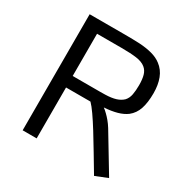

<svg xmlns="http://www.w3.org/2000/svg" viewBox="-165 -846 981 1008"><g transform="rotate(30 326.0 -342.0)"><path d="M480.5 -411.6Q495.6 -428.2 500.2 -452.9Q504.9 -477.5 504.9 -511.2Q504.9 -545.9 498.3 -569.6Q491.7 -593.3 474.6 -607.4Q454.1 -624.5 418.2 -629.4Q382.3 -634.3 328.6 -634.3H178.7V-378.4H314Q330.6 -378.4 346.2 -378.4Q361.8 -378.4 376 -378.9Q413.6 -379.9 438.7 -387.7Q463.9 -395.5 480.5 -411.6ZM93.8 -703.6H311Q334 -703.6 355.5 -703.1Q377 -702.6 397.5 -701.7Q439 -699.2 472.9 -690.2Q506.8 -681.2 530.8 -662.6Q562.5 -638.7 577.1 -600.6Q591.8 -562.5 591.8 -511.7Q591.8 -455.6 579.1 -417.2Q566.4 -378.9 536.6 -355.5Q513.7 -338.4 480.5 -329.1Q447.3 -319.8 402.8 -316.9Q415 -308.1 427.7 -295.4Q439 -284.7 451.7 -269.5Q464.4 -254.4 476.6 -234.9L612.3 -9.8L538.1 20Q504.9 -35.2 473.9 -87.4Q442.9 -139.6 415.5 -183.6Q388.2 -227.5 365.5 -260Q342.8 -292.5 326.7 -308.6H178.7V0H93.8Z"/></g></svg>

Font: Metrophobic
Style: Regular
Weight: 400
Designer: vernon adams
Foundry: vernon adams
Version: Version 1.000